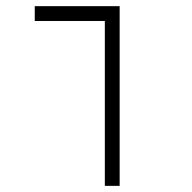

<svg xmlns="http://www.w3.org/2000/svg" viewBox="-20 -606 626 626"><path d="M321.8 0V-537.6H93.3V-585.9H370.1V0Z"/></svg>

Font: Cascadia Mono ExtraLight
Style: Regular
Weight: 200
Monospace: yes
Designer: Aaron Bell
Foundry: Saja Typeworks
Version: Version 2404.023; ttfautohint (v1.8.4)